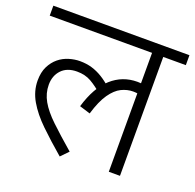

<svg xmlns="http://www.w3.org/2000/svg" viewBox="-114 -741 885 871"><g transform="rotate(20 328.5 -305.5)"><path d="M0 -574V-622H657V-574H548V0H494V-394L524 -369Q512 -375 500 -377.5Q488 -380 474 -380Q445 -380 417.5 -366.5Q390 -353 365.5 -318Q341 -283 322 -219L270 -235Q299 -333 352 -380.5Q405 -428 477 -428Q493 -428 507.5 -425Q522 -422 531 -419V-403L494 -415V-574ZM334 -316Q301 -345 272 -361.5Q243 -378 204 -378Q156 -378 129.5 -350Q103 -322 103 -278Q103 -237 124 -200Q145 -163 188 -122Q231 -81 296 -25L261 11Q199 -42 151 -88.5Q103 -135 76 -181.5Q49 -228 49 -279Q49 -319 63 -347Q77 -375 99 -393Q121 -411 148 -419Q175 -427 200 -427Q232 -427 258.5 -419Q285 -411 309.5 -396Q334 -381 357 -360Z"/></g></svg>

Font: Noto Sans Devanagari Light
Style: Regular
Weight: 300
Version: Version 2.003